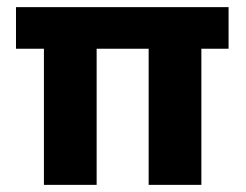

<svg xmlns="http://www.w3.org/2000/svg" viewBox="-20 -519 690 539"><path d="M24.9 -382.2V-499H621.7V-382.2Q574.8 -382.2 527.5 -382.2Q480.3 -382.2 436.1 -382.2H153.8ZM103.3 0Q103.3 -53.8 103.3 -104.3Q103.3 -154.7 103.3 -216.8V-266Q103.3 -315.3 103.3 -354.3Q103.3 -393.2 103.3 -425.6Q103.3 -457.9 103.3 -487.8H251.3Q251.3 -439.3 251.3 -383.9Q251.3 -328.6 251.3 -272.1V-208.7Q251.3 -153.1 251.3 -103.2Q251.3 -53.3 251.3 0ZM397.3 0Q397.3 -24.2 397.3 -53Q397.3 -81.8 397.3 -113.3Q397.3 -144.9 397.3 -177.9Q397.3 -211.6 397.3 -246Q397.3 -280.3 397.3 -317.7Q397.3 -355 397.3 -397Q397.3 -438.9 397.3 -487.8H545.3V-199.5Q545.3 -167 545.3 -134.1Q545.3 -101.2 545.3 -67.8Q545.3 -34.4 545.3 0Z"/></svg>

Font: Commissioner Thin
Style: Regular
Weight: 100
Designer: Kostas Bartsokas
Foundry: Kostas Bartsokas
Version: Version 1.001;gftools[0.9.23]